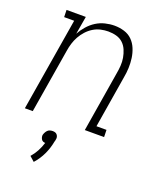

<svg xmlns="http://www.w3.org/2000/svg" viewBox="-140 -616 781 936"><g transform="rotate(20 250.0 -148.5)"><path d="M18 0 98 -483H46L45 -520H145L129 -427Q141 -449 158.5 -469Q176 -489 197.5 -502.5Q219 -516 243.5 -522Q268 -528 292 -528Q318 -528 342.5 -520.5Q367 -513 384 -496Q401 -479 410.5 -456Q420 -433 423.5 -408Q427 -383 426 -357Q425 -331 420 -305L376 -37H428L429 0H329L380 -311Q384 -332 385.5 -353.5Q387 -375 383.5 -395Q380 -415 372 -434Q364 -453 349.5 -466.5Q335 -480 315 -485.5Q295 -491 273 -491Q254 -491 234 -486.5Q214 -482 196 -471Q178 -460 163.5 -444Q149 -428 139 -410Q129 -392 123 -372.5Q117 -353 114 -333L59 0ZM148 231 123 209Q139 191 150.5 169.5Q162 148 169 125Q163 125 157.5 122.5Q152 120 149 115Q146 110 144.5 104Q143 98 144 92Q146 85 149.5 78.5Q153 72 158 67Q163 62 170 60Q177 58 184 58Q191 58 197 60Q203 62 207 67Q211 72 212.5 78.5Q214 85 212 92V94L209 105Q203 138 188 170.5Q173 203 148 231Z"/></g></svg>

Font: Iosevka Curly Slab Extralight
Style: Italic
Weight: 200
Italic angle: -9°
Monospace: yes
Designer: Belleve Invis
Foundry: Belleve Invis
Version: Version 22.1.2; ttfautohint (v1.8.4)